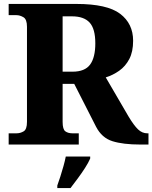

<svg xmlns="http://www.w3.org/2000/svg" viewBox="-20 -734 774 975"><path d="M24 0V-57H64Q83 -57 100 -67Q117 -77 117 -115V-598Q117 -636 99 -646.5Q81 -657 64 -657H24V-714H368Q524 -714 590 -664Q656 -614 656 -527Q656 -471 636.5 -434Q617 -397 585 -374.5Q553 -352 517 -341L633 -142Q660 -97 681 -77Q702 -57 728 -57H734V0H693Q605 0 551 -17Q497 -34 468 -90L357 -308H298V-115Q298 -77 312 -67Q326 -57 348 -57H380V0ZM348 -370Q411 -370 437.5 -406Q464 -442 464 -514Q464 -588 435 -619.5Q406 -651 346 -651H298V-370ZM271 208Q278 189 286.5 162.5Q295 136 302.5 109Q310 82 314 61H438V71Q429 92 412 118.5Q395 145 375 172Q355 199 338 221H271Z"/></svg>

Font: Noto Serif Tamil ExtraBold
Style: Regular
Weight: 800
Designer: Indian Type Foundry, Tom Grace, and the Monotype Design Team
Foundry: Monotype Imaging Inc.
Version: Version 2.004; ttfautohint (v1.8.4.7-5d5b)